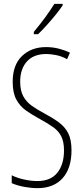

<svg xmlns="http://www.w3.org/2000/svg" viewBox="-20 -1020 434 999"><path d="M352 -238Q352 -144 305.5 -92.5Q259 -41 175 -41Q144 -41 107.5 -47.5Q71 -54 41 -67V-108Q69 -94 105.5 -86Q142 -78 174 -78Q244 -78 278.5 -121.5Q313 -165 313 -237Q313 -281 299.5 -309Q286 -337 258.5 -357Q231 -377 187 -401Q148 -422 116 -444.5Q84 -467 65 -502Q46 -537 46 -594Q46 -682 94.5 -728.5Q143 -775 220 -775Q256 -775 289 -766Q322 -757 344 -746L329 -712Q300 -728 271 -733.5Q242 -739 221 -739Q155 -739 120 -700Q85 -661 85 -595Q85 -549 101 -519.5Q117 -490 145 -470Q173 -450 209 -431Q254 -407 286 -383.5Q318 -360 335 -326.5Q352 -293 352 -238ZM306 -992Q290 -968 267.5 -940.5Q245 -913 221 -886.5Q197 -860 178 -842H156V-854Q189 -894 214 -928Q239 -962 263 -1000H306Z"/></svg>

Font: Noto Sans Tamil UI ExtraCondensed ExtraLight
Style: Regular
Weight: 200
Width: 2
Designer: Jelle Bosma - Monotype Design Team
Foundry: Monotype Imaging Inc.
Version: Version 2.004; ttfautohint (v1.8.4.7-5d5b)